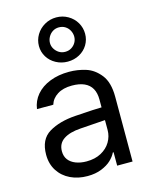

<svg xmlns="http://www.w3.org/2000/svg" viewBox="-124 -907 783 1000"><g transform="rotate(-15 267.5 -407.5)"><path d="M306.6 -240.2C357.4 -244.1 385.7 -246.1 391.6 -246.1L390.6 -314.5L335 -312.5C279 -309.2 247.7 -307.3 241.2 -306.6C183.9 -302.7 136.4 -289.6 98.6 -267.1C60.9 -244.6 42 -205.7 42 -150.4C42 -117.2 50 -88.2 65.9 -63.5C81.9 -38.7 103.5 -19.9 130.9 -6.8C158.2 6.2 188.8 12.7 222.7 12.7C251.3 12.7 276.5 8.3 298.3 -0.5C320.1 -9.3 337.7 -20 351.1 -32.7C364.4 -45.4 374.3 -58.6 380.9 -72.3H384.8V0H467.8V-349.6C467.8 -401 456.9 -440.6 435.1 -468.3C413.2 -495.9 387.7 -514.3 358.4 -523.4C329.1 -532.6 299.2 -537.1 268.6 -537.1C230.1 -537.1 195.6 -531.1 165 -519C134.4 -507 109.9 -490.1 91.3 -468.3C72.8 -446.5 61.5 -421.2 57.6 -392.6H145.5C152 -414.1 165.5 -431.3 186 -444.3C206.5 -457.4 232.7 -463.9 264.6 -463.9C291.3 -463.9 313.6 -459.8 331.5 -451.7C349.4 -443.5 362.8 -431.5 371.6 -415.5C380.4 -399.6 384.8 -380.2 384.8 -357.4V-192.4C384.8 -169.6 378.9 -148.3 367.2 -128.4C355.5 -108.6 338.5 -92.6 316.4 -80.6C294.3 -68.5 267.9 -62.5 237.3 -62.5C215.8 -62.5 196.6 -65.8 179.7 -72.3C162.8 -78.8 149.6 -88.2 140.1 -100.6C130.7 -113 126 -128.3 126 -146.5C126 -174.5 136.9 -195.8 158.7 -210.4C180.5 -225.1 211.3 -233.7 251 -236.3ZM214.4 -605.5C233.6 -595.1 254.6 -589.8 277.3 -589.8C300.8 -589.8 321.9 -595.1 340.8 -605.5C359.7 -615.9 374.5 -630 385.3 -647.9C396 -665.9 401.4 -685.5 401.4 -707C401.4 -728.5 396 -748.5 385.3 -767.1C374.5 -785.6 359.5 -800.5 340.3 -811.5C321.1 -822.6 300.1 -828.1 277.3 -828.1C254.6 -828.1 233.6 -822.6 214.4 -811.5C195.1 -800.5 180 -785.6 168.9 -767.1C157.9 -748.5 152.3 -728.5 152.3 -707C152.3 -685.5 157.9 -665.9 168.9 -647.9C180 -630 195.1 -615.9 214.4 -605.5ZM311.5 -651.9C301.8 -645.7 290.4 -642.6 277.3 -642.6C265 -642.6 253.9 -645.7 244.1 -651.9C234.4 -658 226.6 -666 220.7 -675.8C214.8 -685.5 211.9 -696 211.9 -707C211.9 -718.8 214.8 -729.8 220.7 -740.2C226.6 -750.7 234.4 -759 244.1 -765.1C253.9 -771.3 265 -774.4 277.3 -774.4C290.4 -774.4 301.8 -771.3 311.5 -765.1C321.3 -759 328.9 -750.7 334.5 -740.2C340 -729.8 342.8 -718.8 342.8 -707C342.8 -696 340 -685.5 334.5 -675.8C328.9 -666 321.3 -658 311.5 -651.9Z"/></g></svg>

Font: Pretendard Variable
Style: Regular
Weight: 400
Designer: Base glyphs from Inter by Rasmus Andersson; Hangeul glyphs from Noto Sans CJK(Source Han Sans) by Jang Soo-young and Kan
Foundry: Kil Hyung-jin
Version: Version 1.309;Glyphs 3.2 (3225)